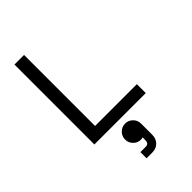

<svg xmlns="http://www.w3.org/2000/svg" viewBox="-288 -800 1189 1189"><g transform="rotate(-45 306.0 -205.5)"><path d="M87 -700H171V-78H537V0H87ZM243 113Q243 84 263.5 63.5Q284 43 313 43Q342 43 362.5 63.5Q383 84 383 113V211Q383 245 361.5 267Q340 289 306 289H255V235H302Q329 235 329 205V180Q321 183 312 183Q284 183 263.5 162.5Q243 142 243 113Z"/></g></svg>

Font: Space Mono
Style: Regular
Weight: 400
Monospace: yes
Designer: Colophon Foundry / Benjamin Critton
Foundry: Colophon Foundry
Version: Version 1.000;PS 1.003;hotconv 1.0.81;makeotf.lib2.5.63406